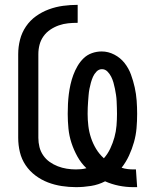

<svg xmlns="http://www.w3.org/2000/svg" viewBox="-20 -763 640 791"><path d="M529 8Q499 8 469.5 2Q440 -4 413 -16Q386 -2 355 3Q324 8 293 8Q264 8 234.5 3.5Q205 -1 177.5 -11.5Q150 -22 126 -40Q102 -58 85.5 -82.5Q69 -107 62 -136Q55 -165 55 -195V-540Q55 -570 62.5 -599.5Q70 -629 87 -654Q104 -679 128.5 -696.5Q153 -714 181.5 -724.5Q210 -735 240 -739Q270 -743 300 -743V-669Q280 -669 260.5 -667Q241 -665 222.5 -658.5Q204 -652 187.5 -641Q171 -630 159.5 -614Q148 -598 143 -579Q138 -560 138 -540V-195Q138 -176 142.5 -157.5Q147 -139 158 -123Q169 -107 184.5 -96Q200 -85 218 -78Q236 -71 255 -68Q274 -65 293 -65Q303 -65 314 -66Q325 -67 336 -70Q314 -91 299 -118Q284 -145 274.5 -174Q265 -203 262 -233.5Q259 -264 259 -294Q259 -314 260 -334.5Q261 -355 263.5 -375Q266 -395 270.5 -415Q275 -435 282 -454Q289 -473 299.5 -491Q310 -509 324.5 -523Q339 -537 358.5 -544Q378 -551 399 -551Q426 -551 451 -538Q476 -525 493 -503.5Q510 -482 519.5 -456Q529 -430 535 -403Q541 -376 543 -348.5Q545 -321 545 -294Q545 -264 542.5 -235Q540 -206 532 -177.5Q524 -149 511.5 -122Q499 -95 481 -72Q493 -68 505.5 -66.5Q518 -65 530 -65Q533 -65 535.5 -65Q538 -65 540 -65L545 8Q541 8 537 8Q533 8 529 8ZM408 -111Q424 -129 434.5 -151.5Q445 -174 451.5 -197.5Q458 -221 460 -245.5Q462 -270 462 -294Q462 -307 461.5 -320Q461 -333 460.5 -346Q460 -359 458 -372Q456 -385 453.5 -397.5Q451 -410 447.5 -422.5Q444 -435 438 -447Q432 -459 422.5 -468.5Q413 -478 400 -478Q387 -478 377.5 -468Q368 -458 363 -446.5Q358 -435 354.5 -422.5Q351 -410 348.5 -397Q346 -384 345 -371Q344 -358 343 -345.5Q342 -333 341.5 -320Q341 -307 341 -294Q341 -269 344 -244Q347 -219 355 -195Q363 -171 376 -149.5Q389 -128 408 -111Z"/></svg>

Font: Iosevka Curly Extended
Style: Regular
Weight: 400
Width: 7
Monospace: yes
Designer: Belleve Invis
Foundry: Belleve Invis
Version: Version 11.1.0; ttfautohint (v1.8.3)